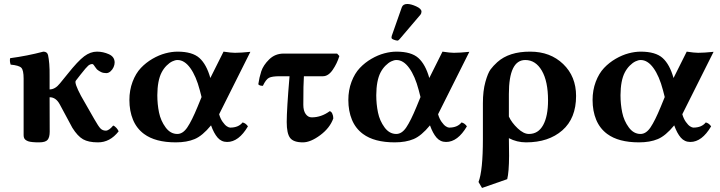

<svg xmlns="http://www.w3.org/2000/svg" viewBox="-20 -702 3601 960"><path d="M228.5 -43.5Q228.5 -15.6 218 -2.9Q207.5 9.8 175.8 9.8Q166 9.8 158.2 9.5Q150.4 9.3 143.3 8.5Q136.2 7.8 130.6 6.8Q125 5.9 120.4 4.2Q115.7 2.4 112.1 0.2Q108.4 -2 105.7 -4.4Q103 -6.8 101.3 -10.3Q99.6 -13.7 98.9 -17.3Q98.1 -21 98.1 -25.9Q98.1 -46.9 98.1 -81.1Q98.1 -115.2 98.1 -191.2Q98.1 -267.1 98.1 -309.1Q98.1 -351.1 86.7 -363Q75.2 -375 33.2 -378.9Q27.3 -397.9 30.8 -411.1Q115.7 -422.4 196.8 -443.8Q215.8 -443.8 220.2 -426.8Q224.1 -409.2 226.3 -382.8Q228.5 -356.4 228 -321.3Q228 -312.5 228 -290.3Q228 -268.1 228 -254.9Q255.9 -254.9 279.8 -285.2L317.9 -332Q369.6 -397 400.9 -420.4Q432.1 -443.8 464.8 -443.8Q495.6 -443.8 524.4 -430.9Q553.2 -418 553.2 -389.2Q553.2 -378.4 547.9 -366.2Q542.5 -354 532.5 -345.2Q522.5 -336.4 511.2 -336.4Q496.6 -336.4 485.6 -341.6Q474.6 -346.7 464.8 -355Q461.4 -358.4 456.8 -365.5Q452.1 -372.6 448.5 -377.2Q444.8 -381.8 441.9 -381.8Q430.7 -381.8 420.9 -373.5Q411.1 -365.2 382.8 -329.1L358.9 -298.3Q350.6 -287.6 384.8 -223.1L451.2 -106.9Q472.2 -69.8 482.7 -59.3Q493.2 -48.8 509 -48.8Q524.9 -48.8 545.9 -74.2Q549.8 -73.2 554.4 -69.6Q559.1 -65.9 562.7 -61.8Q566.4 -57.6 569.1 -53.2Q571.8 -48.8 573.2 -45.4Q529.8 10.3 469.2 9.8Q422.4 9.8 395.3 -5.6Q368.2 -21 341.8 -63L278.8 -180.2Q259.8 -215.8 228 -215.8Z M867.7 -443.8Q941.9 -443.8 977.3 -411.9Q1012.7 -379.9 1031.7 -312L1097.7 -443.8Q1135.7 -438 1154.8 -438Q1183.6 -438 1231.9 -442.9L1075.7 -130.9Q1081.5 -109.4 1093 -93Q1104.5 -76.7 1114.5 -70.3Q1124.5 -64 1130.9 -64Q1172.4 -64 1192.9 -89.8Q1208.5 -86.4 1219.7 -70.3Q1173.8 7.8 1115.7 7.8Q1086.9 7.8 1068.1 -13.9Q1049.3 -35.6 1035.2 -75.2Q992.2 -22.9 953.1 -6.6Q914.1 9.8 858.9 9.8Q756.8 9.8 700.2 -32.2Q663.1 -59.6 645 -103.3Q627 -147 627 -202.1Q627 -251 642.8 -293Q658.7 -335 684.3 -362.1Q710 -389.2 742.4 -408Q774.9 -426.8 806.9 -435.3Q838.9 -443.8 867.7 -443.8ZM987.8 -216.8 979 -251Q960.4 -321.8 931.4 -361.8Q902.3 -401.9 867.7 -401.9Q855.5 -401.9 841.3 -395Q827.1 -388.2 812.7 -373.8Q798.3 -359.4 788.1 -339.8Q767.1 -299.3 766.6 -226.1Q766.6 -181.2 775.1 -139.6Q783.7 -98.1 807.9 -65.2Q832 -32.2 866.7 -32.2Q894.5 -32.2 916.7 -65.2Q939 -98.1 967.8 -168Z M1427.7 -320.8H1378.4Q1340.3 -320.8 1325 -313Q1309.6 -305.2 1294.4 -272.9Q1276.4 -272.9 1271.5 -280.8Q1276.4 -314.9 1286.4 -345.5Q1296.4 -376 1325.9 -405Q1355.5 -434.1 1398.4 -434.1H1665.5L1676.8 -421.9Q1665.5 -384.8 1643.6 -352.8Q1621.6 -320.8 1594.7 -320.8H1499.5Q1496.6 -284.7 1496.6 -178.2Q1496.6 -148.4 1508.5 -131.8Q1520.5 -115.2 1538.6 -115.2Q1586.4 -115.2 1628.4 -146Q1636.2 -145 1641.4 -134Q1646.5 -123 1646.5 -109.9Q1629.4 -62 1581.1 -26.1Q1532.7 9.8 1494.6 9.8Q1447.8 9.8 1430.7 -12.2Q1413.6 -34.2 1413.6 -91.8Q1413.6 -154.8 1427.7 -320.8Z M2016.6 -682.1Q2034.7 -682.1 2061 -670.2Q2087.4 -658.2 2087.4 -644Q2087.4 -635.3 2082.5 -628.9L1978.5 -506.8Q1971.7 -499 1967.8 -499Q1960.9 -499 1949.2 -503.4Q1937.5 -507.8 1937.5 -513.2Q1937.5 -519 1938.5 -522L1988.8 -665Q1994.6 -682.1 2016.6 -682.1ZM1962.4 -443.8Q2036.6 -443.8 2072 -411.9Q2107.4 -379.9 2126.5 -312L2192.4 -443.8Q2230.5 -438 2249.5 -438Q2278.3 -438 2326.7 -442.9L2170.4 -130.9Q2176.3 -109.4 2187.7 -93Q2199.2 -76.7 2209.2 -70.3Q2219.2 -64 2225.6 -64Q2267.1 -64 2287.6 -89.8Q2303.2 -86.4 2314.5 -70.3Q2268.6 7.8 2210.4 7.8Q2181.6 7.8 2162.8 -13.9Q2144 -35.6 2129.9 -75.2Q2086.9 -22.9 2047.9 -6.6Q2008.8 9.8 1953.6 9.8Q1851.6 9.8 1794.9 -32.2Q1757.8 -59.6 1739.7 -103.3Q1721.7 -147 1721.7 -202.1Q1721.7 -251 1737.5 -293Q1753.4 -335 1779.1 -362.1Q1804.7 -389.2 1837.2 -408Q1869.6 -426.8 1901.6 -435.3Q1933.6 -443.8 1962.4 -443.8ZM2082.5 -216.8 2073.7 -251Q2055.2 -321.8 2026.1 -361.8Q1997.1 -401.9 1962.4 -401.9Q1950.2 -401.9 1936 -395Q1921.9 -388.2 1907.5 -373.8Q1893.1 -359.4 1882.8 -339.8Q1861.8 -299.3 1861.3 -226.1Q1861.3 -181.2 1869.9 -139.6Q1878.4 -98.1 1902.6 -65.2Q1926.8 -32.2 1961.4 -32.2Q1989.3 -32.2 2011.5 -65.2Q2033.7 -98.1 2062.5 -168Z M2720.2 -200.2Q2720.2 -295.4 2689.2 -348.6Q2658.2 -401.9 2606.4 -401.9Q2524.4 -401.9 2524.4 -231.9V-119.1Q2538.6 -88.4 2568.4 -60.3Q2598.1 -32.2 2624.5 -32.2Q2671.4 -32.2 2695.8 -76.7Q2720.2 -121.1 2720.2 -200.2ZM2516.1 193.8 2390.1 237.8 2372.6 208Q2394.5 150.9 2394.5 -6.8V-186Q2394.5 -248 2407 -292.5Q2419.4 -336.9 2432.9 -355Q2446.3 -373 2466.3 -391.1Q2525.4 -444.3 2631.3 -443.8Q2731.4 -443.8 2795.9 -381.8Q2860.4 -319.8 2860.4 -222.2Q2860.4 -110.4 2791.7 -50.3Q2723.1 9.8 2610.4 9.8Q2564.5 9.8 2524.4 -11.2Q2524.4 2.9 2524.9 32.5Q2525.4 62 2525.4 77.1Q2524.9 158.7 2516.1 193.8Z M3183.6 -443.8Q3257.8 -443.8 3293.2 -411.9Q3328.6 -379.9 3347.7 -312L3413.6 -443.8Q3451.7 -438 3470.7 -438Q3499.5 -438 3547.9 -442.9L3391.6 -130.9Q3397.5 -109.4 3408.9 -93Q3420.4 -76.7 3430.4 -70.3Q3440.4 -64 3446.8 -64Q3488.3 -64 3508.8 -89.8Q3524.4 -86.4 3535.6 -70.3Q3489.7 7.8 3431.6 7.8Q3402.8 7.8 3384 -13.9Q3365.2 -35.6 3351.1 -75.2Q3308.1 -22.9 3269 -6.6Q3230 9.8 3174.8 9.8Q3072.8 9.8 3016.1 -32.2Q2979 -59.6 2960.9 -103.3Q2942.9 -147 2942.9 -202.1Q2942.9 -251 2958.7 -293Q2974.6 -335 3000.2 -362.1Q3025.9 -389.2 3058.3 -408Q3090.8 -426.8 3122.8 -435.3Q3154.8 -443.8 3183.6 -443.8ZM3303.7 -216.8 3294.9 -251Q3276.4 -321.8 3247.3 -361.8Q3218.3 -401.9 3183.6 -401.9Q3171.4 -401.9 3157.2 -395Q3143.1 -388.2 3128.7 -373.8Q3114.3 -359.4 3104 -339.8Q3083 -299.3 3082.5 -226.1Q3082.5 -181.2 3091.1 -139.6Q3099.6 -98.1 3123.8 -65.2Q3147.9 -32.2 3182.6 -32.2Q3210.4 -32.2 3232.7 -65.2Q3254.9 -98.1 3283.7 -168Z"/></svg>

Font: Linux Libertine
Style: Bold
Weight: 700
Designer: Philipp H. Poll
Foundry: Philipp H. Poll
Version: Version 5.0.3